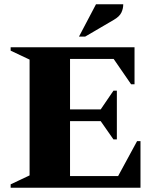

<svg xmlns="http://www.w3.org/2000/svg" viewBox="-20 -882 740 902"><path d="M30 0V-16L119 -58V-602L30 -644V-660H612V-486H596L514 -605H309V-368H453L513 -456H529V-227H513L453 -313H309V-55H535L624 -219H640V0ZM351 -710 431 -862H559Q559 -841 550 -822.5Q541 -804 515 -789L380 -710Z"/></svg>

Font: Spectral ExtraBold
Style: Regular
Weight: 800
Designer: Jean-Baptiste Levee
Foundry: Production Type
Version: Version 2.001